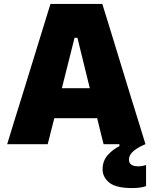

<svg xmlns="http://www.w3.org/2000/svg" viewBox="-20 -733 774 976"><path d="M16.5 0Q34 -57 53.5 -121Q73 -184.5 91 -241L166.5 -486Q187 -552.5 203.5 -606Q219.5 -659 236.5 -713H500Q517.5 -656.5 534 -603.5Q550 -550.5 570 -486L645 -241Q663.5 -181.5 682.8 -119.2Q702 -57 719.5 0H506.5Q498.5 -32 490.2 -65.5Q482 -99 474 -132H256Q247.5 -98.5 239 -65Q230.5 -31.5 222.5 0ZM359 -541 294.5 -284.5H436.5L373.5 -541ZM651 223Q570 223 535.8 195.5Q501.5 168 501.5 127.5Q501.5 85.5 527.2 56Q553 26.5 587 10V-25.5L681.5 -37L719 0Q681.5 15.5 658.5 35Q635.5 54.5 635.5 78Q635.5 112.5 683 112.5Q696.5 112.5 706.5 110Q716.5 107.5 722.5 106V213Q697 223 651 223Z"/></svg>

Font: Heraclito ExtraBold
Style: Regular
Weight: 800
Designer: Kostas Bartsokas (font) & Cristiano Sobral (main changes)
Foundry: Kostas Bartsokas (font) & Cristiano Sobral (main changes)
Version: Version 1.00;July 8, 2020;FontCreator 13.0.0.2655 64-bit